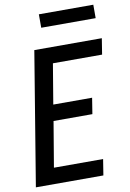

<svg xmlns="http://www.w3.org/2000/svg" viewBox="-99 -982 704 1042"><g transform="rotate(-10 252.5 -461.0)"><path d="M12 0 133 -735H505L491 -647H220L183 -426H397L383 -338H169L127 -88H398L384 0ZM491 -848H191V-922H491Z"/></g></svg>

Font: Iosevka Term Curly Semibold
Style: Italic
Weight: 600
Italic angle: -9°
Designer: Belleve Invis
Foundry: Belleve Invis
Version: Version 32.3.0